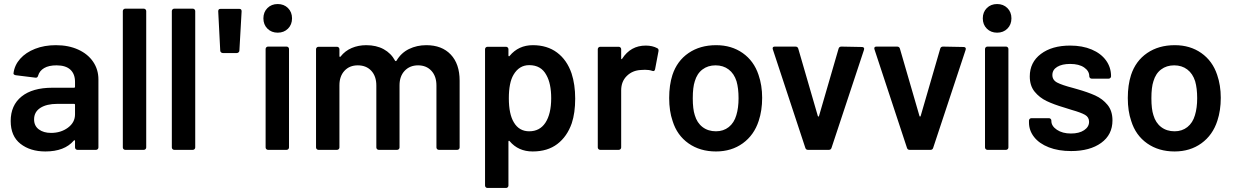

<svg xmlns="http://www.w3.org/2000/svg" viewBox="-20 -743 6114 952"><path d="M468 -349V-12Q468 -7 464.5 -3.5Q461 0 456 0H364Q359 0 355.5 -3.5Q352 -7 352 -12V-44Q352 -47 350 -47.5Q348 -48 346 -46Q300 8 205 8Q130 8 81.5 -30Q33 -68 33 -143Q33 -221 87 -264.5Q141 -308 240 -308H347Q352 -308 352 -313V-337Q352 -376 329 -397.5Q306 -419 260 -419Q222 -419 199 -405.5Q176 -392 169 -368Q166 -356 155 -358L58 -370Q53 -371 49.5 -373.5Q46 -376 47 -380Q52 -420 80 -451.5Q108 -483 154 -501Q200 -519 257 -519Q320 -519 368 -497Q416 -475 442 -436.5Q468 -398 468 -349ZM352 -176V-223Q352 -228 347 -228H264Q211 -228 180 -208Q149 -188 149 -151Q149 -119 172.5 -101.5Q196 -84 233 -84Q282 -84 317 -110Q352 -136 352 -176Z M601 -700H693Q698 -700 701.5 -696.5Q705 -693 705 -688V-12Q705 -7 701.5 -3.5Q698 0 693 0H601Q596 0 592.5 -3.5Q589 -7 589 -12V-688Q589 -693 592.5 -696.5Q596 -700 601 -700Z M844 -700H936Q941 -700 944.5 -696.5Q948 -693 948 -688V-12Q948 -7 944.5 -3.5Q941 0 936 0H844Q839 0 835.5 -3.5Q832 -7 832 -12V-688Q832 -693 835.5 -696.5Q839 -700 844 -700Z M1073 -699H1167Q1178 -699 1178 -687L1167 -492Q1167 -487 1163 -483.5Q1159 -480 1154 -480H1085Q1080 -480 1076 -483.5Q1072 -487 1072 -492L1062 -687Q1062 -699 1073 -699Z M1286 -652Q1286 -683 1306 -703Q1326 -723 1357 -723Q1388 -723 1408 -703Q1428 -683 1428 -652Q1428 -621 1408 -601Q1388 -581 1357 -581Q1326 -581 1306 -601Q1286 -621 1286 -652ZM1309 -512H1401Q1406 -512 1409.5 -508.5Q1413 -505 1413 -500V-12Q1413 -7 1409.5 -3.5Q1406 0 1401 0H1309Q1304 0 1300.5 -3.5Q1297 -7 1297 -12V-500Q1297 -505 1300.5 -508.5Q1304 -512 1309 -512Z M2259 -343V-12Q2259 -7 2255.5 -3.5Q2252 0 2247 0H2156Q2151 0 2147.5 -3.5Q2144 -7 2144 -12V-319Q2144 -365 2119 -392Q2094 -419 2053 -419Q2012 -419 1986.5 -392Q1961 -365 1961 -320V-12Q1961 -7 1957.5 -3.5Q1954 0 1949 0H1858Q1853 0 1849.5 -3.5Q1846 -7 1846 -12V-319Q1846 -365 1821 -392Q1796 -419 1754 -419Q1713 -419 1688 -392Q1663 -365 1663 -320V-12Q1663 -7 1659.5 -3.5Q1656 0 1651 0H1559Q1554 0 1550.5 -3.5Q1547 -7 1547 -12V-499Q1547 -504 1550.5 -507.5Q1554 -511 1559 -511H1651Q1656 -511 1659.5 -507.5Q1663 -504 1663 -499V-465Q1663 -462 1665 -461Q1667 -460 1669 -463Q1691 -491 1724 -505Q1757 -519 1796 -519Q1846 -519 1882.5 -499Q1919 -479 1939 -442Q1942 -438 1946 -442Q1969 -481 2008 -500Q2047 -519 2094 -519Q2171 -519 2215 -472.5Q2259 -426 2259 -343Z M2832 -254Q2832 -183 2815 -132Q2792 -66 2743.5 -29Q2695 8 2621 8Q2550 8 2507 -43Q2505 -46 2503 -45Q2501 -44 2501 -41V177Q2501 182 2497.5 185.5Q2494 189 2489 189H2397Q2392 189 2388.5 185.5Q2385 182 2385 177V-499Q2385 -504 2388.5 -507.5Q2392 -511 2397 -511H2489Q2494 -511 2497.5 -507.5Q2501 -504 2501 -499V-468Q2501 -465 2503 -464Q2505 -463 2507 -466Q2551 -519 2622 -519Q2693 -519 2742 -482.5Q2791 -446 2814 -379Q2832 -324 2832 -254ZM2713 -256Q2713 -329 2689 -371Q2663 -420 2604 -420Q2554 -420 2526 -372Q2503 -333 2503 -256Q2503 -177 2528 -136Q2554 -92 2604 -92Q2656 -92 2684 -134Q2713 -178 2713 -256Z M3239 -504Q3247 -500 3245 -489L3228 -399Q3225 -387 3213 -392Q3198 -397 3178 -397Q3165 -397 3158 -396Q3116 -394 3088 -366.5Q3060 -339 3060 -295V-12Q3060 -7 3056.5 -3.5Q3053 0 3048 0H2956Q2951 0 2947.5 -3.5Q2944 -7 2944 -12V-499Q2944 -504 2947.5 -507.5Q2951 -511 2956 -511H3048Q3053 -511 3056.5 -507.5Q3060 -504 3060 -499V-454Q3060 -450 3061.5 -449.5Q3063 -449 3065 -452Q3107 -517 3182 -517Q3215 -517 3239 -504Z M3315 -143Q3298 -192 3298 -257Q3298 -321 3314 -371Q3337 -441 3394 -480Q3451 -519 3531 -519Q3607 -519 3662.5 -480Q3718 -441 3741 -372Q3759 -320 3759 -258Q3759 -195 3742 -144Q3719 -73 3663 -32.5Q3607 8 3530 8Q3451 8 3394 -32Q3337 -72 3315 -143ZM3631 -172Q3642 -208 3642 -256Q3642 -305 3632 -340Q3620 -378 3593 -398.5Q3566 -419 3528 -419Q3490 -419 3463 -398.5Q3436 -378 3425 -340Q3415 -310 3415 -256Q3415 -202 3425 -172Q3436 -134 3463.5 -113Q3491 -92 3530 -92Q3567 -92 3593.5 -113Q3620 -134 3631 -172Z M3811 -503Q3811 -512 3822 -512H3924Q3935 -512 3938 -502L4035 -168Q4036 -165 4038 -165Q4040 -165 4041 -168L4138 -502Q4141 -512 4152 -512L4254 -510Q4260 -510 4263 -506.5Q4266 -503 4264 -496L4103 -10Q4100 0 4090 0H3986Q3976 0 3973 -10L3812 -498Q3811 -500 3811 -503Z M4315 -503Q4315 -512 4326 -512H4428Q4439 -512 4442 -502L4539 -168Q4540 -165 4542 -165Q4544 -165 4545 -168L4642 -502Q4645 -512 4656 -512L4758 -510Q4764 -510 4767 -506.5Q4770 -503 4768 -496L4607 -10Q4604 0 4594 0H4490Q4480 0 4477 -10L4316 -498Q4315 -500 4315 -503Z M4853 -652Q4853 -683 4873 -703Q4893 -723 4924 -723Q4955 -723 4975 -703Q4995 -683 4995 -652Q4995 -621 4975 -601Q4955 -581 4924 -581Q4893 -581 4873 -601Q4853 -621 4853 -652ZM4876 -512H4968Q4973 -512 4976.5 -508.5Q4980 -505 4980 -500V-12Q4980 -7 4976.5 -3.5Q4973 0 4968 0H4876Q4871 0 4867.5 -3.5Q4864 -7 4864 -12V-500Q4864 -505 4867.5 -508.5Q4871 -512 4876 -512Z M5082 -136V-145Q5082 -150 5085.5 -153.5Q5089 -157 5094 -157H5181Q5186 -157 5189.5 -153.5Q5193 -150 5193 -145V-143Q5193 -118 5220.5 -99.5Q5248 -81 5290 -81Q5331 -81 5355.5 -97.5Q5380 -114 5380 -139Q5380 -162 5360 -173.5Q5340 -185 5294 -198L5256 -210Q5205 -225 5169.5 -242Q5134 -259 5110 -288.5Q5086 -318 5086 -364Q5086 -434 5141 -475.5Q5196 -517 5286 -517Q5347 -517 5393 -497.5Q5439 -478 5464 -443.5Q5489 -409 5489 -365Q5489 -360 5485.5 -356.5Q5482 -353 5477 -353H5393Q5388 -353 5384.5 -356.5Q5381 -360 5381 -365Q5381 -391 5355.5 -408.5Q5330 -426 5286 -426Q5246 -426 5222 -411.5Q5198 -397 5198 -371Q5198 -346 5222 -333.5Q5246 -321 5300 -307L5321 -301Q5374 -286 5410.5 -269.5Q5447 -253 5471.5 -223Q5496 -193 5496 -146Q5496 -75 5440 -34.5Q5384 6 5291 6Q5228 6 5180.5 -12.5Q5133 -31 5107.5 -63.5Q5082 -96 5082 -136Z M5589 -143Q5572 -192 5572 -257Q5572 -321 5588 -371Q5611 -441 5668 -480Q5725 -519 5805 -519Q5881 -519 5936.5 -480Q5992 -441 6015 -372Q6033 -320 6033 -258Q6033 -195 6016 -144Q5993 -73 5937 -32.5Q5881 8 5804 8Q5725 8 5668 -32Q5611 -72 5589 -143ZM5905 -172Q5916 -208 5916 -256Q5916 -305 5906 -340Q5894 -378 5867 -398.5Q5840 -419 5802 -419Q5764 -419 5737 -398.5Q5710 -378 5699 -340Q5689 -310 5689 -256Q5689 -202 5699 -172Q5710 -134 5737.5 -113Q5765 -92 5804 -92Q5841 -92 5867.5 -113Q5894 -134 5905 -172Z"/></svg>

Font: Barlow SemiBold
Style: Regular
Weight: 600
Designer: Jeremy Tribby
Foundry: Tribby Type
Version: Version 1.422